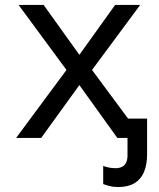

<svg xmlns="http://www.w3.org/2000/svg" viewBox="-20 -556 640 774"><path d="M456 198Q437 198 421.5 194Q406 190 396 186V113Q404 116 417 119Q430 122 446 122Q461 122 472 116.5Q483 111 488.5 99.5Q494 88 494 70V0H484V-78H573V65Q573 108 560.5 137.5Q548 167 522 182.5Q496 198 456 198ZM45 0 248 -274 55 -536H156L300 -335L444 -536H545L351 -274L554 0H453L300 -213L146 0Z"/></svg>

Font: Noto Sans Mono
Style: Regular
Weight: 400
Designer: Monotype Design Team
Foundry: Monotype Imaging Inc.
Version: Version 2.014